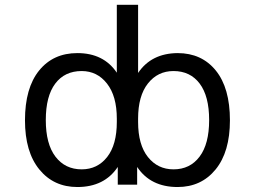

<svg xmlns="http://www.w3.org/2000/svg" viewBox="-20 -752 1040 784"><path d="M82 -260.7Q82 -392.6 139.6 -463.9Q197.3 -535.2 295.9 -535.2Q403.3 -535.2 457 -455.1V-732.4H543.9V-454.1Q597.7 -534.2 705.1 -535.2Q803.7 -535.2 861.3 -463.9Q918.9 -392.6 918.9 -260.7Q918.9 -131.8 860.4 -60.1Q801.8 11.7 705.1 11.7Q594.7 11.7 540 -70.3V2H460.9V-70.3Q406.2 11.7 295.9 11.7Q199.2 11.7 140.6 -60.1Q82 -131.8 82 -260.7ZM313.5 -60.5Q377.9 -60.5 417.5 -110.8Q457 -161.1 457 -253.9V-267.6Q457 -359.4 417 -410.6Q377 -461.9 313.5 -461.9Q244.1 -461.9 205.6 -410.6Q167 -359.4 167 -261.7Q167 -164.1 206.5 -112.3Q246.1 -60.5 313.5 -60.5ZM688.5 -461.9Q624 -461.9 584 -411.1Q543.9 -360.4 543.9 -267.6V-253.9Q543.9 -161.1 584 -110.8Q624 -60.5 688.5 -60.5Q755.9 -60.5 794.9 -112.3Q834 -164.1 834 -261.7Q834 -359.4 795.4 -410.6Q756.8 -461.9 688.5 -461.9Z"/></svg>

Font: GenEi Gothic M Regular
Style: Regular
Weight: 400
Designer: o_tamon (Modified); [Source Han Sans]
Ryoko NISHIZUKA  (kana & ideographs); Paul D. Hunt (Latin, Greek & Cyrillic); Wenl
Version: Version 1.1a;Original Version 1.004